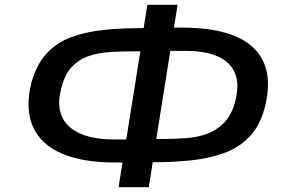

<svg xmlns="http://www.w3.org/2000/svg" viewBox="-20 -755 1199 800"><path d="M474 25 494 -100 515 -78H457Q324 -78 237 -115.5Q150 -153 117 -227.5Q84 -302 111 -412Q133 -488 175.5 -533.5Q218 -579 278.5 -601Q339 -623 414 -630.5Q489 -638 576 -638H613L575 -616L594 -735H720L701 -618L679 -640H738Q875 -640 961.5 -603.5Q1048 -567 1080 -492.5Q1112 -418 1083 -306Q1063 -231 1019.5 -185.5Q976 -140 914 -117.5Q852 -95 777 -87Q702 -79 618 -79H580L620 -102L600 25ZM502 -148 569 -568 593 -541H532Q483 -541 436.5 -538Q390 -535 350 -521.5Q310 -508 280 -477Q250 -446 236 -389Q220 -331 231 -290Q242 -249 273 -223.5Q304 -198 350 -186Q396 -174 451 -174H530ZM627 -150 602 -176H664Q711 -176 757 -179.5Q803 -183 843 -197.5Q883 -212 914 -244Q945 -276 960 -332Q975 -391 965 -431.5Q955 -472 924 -497.5Q893 -523 847 -533.5Q801 -544 742 -543H664L694 -570Z"/></svg>

Font: Nunito Sans 7pt Expanded SemiBold
Style: Italic
Weight: 600
Width: 7
Italic angle: -9°
Designer: Vernon Adams
Foundry: Vernon Adams
Version: Version 3.101;gftools[0.9.27]